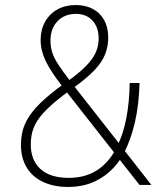

<svg xmlns="http://www.w3.org/2000/svg" viewBox="-20 -733 649 761"><path d="M251 8Q192 8 149.5 -12.5Q107 -33 85 -70.5Q63 -108 63 -159Q63 -203 77.5 -238Q92 -273 124 -308Q156 -343 209 -383L230 -398L226 -392Q180 -451 160.5 -492.5Q141 -534 141 -574Q141 -615 158.5 -646.5Q176 -678 207.5 -695.5Q239 -713 280 -713Q319 -713 348 -697.5Q377 -682 393 -653Q409 -624 409 -584Q409 -549 396.5 -517.5Q384 -486 354 -454.5Q324 -423 270 -384L271 -395L457 -158L446 -157Q468 -200 480.5 -264Q493 -328 494 -404H533Q531 -318 514.5 -247.5Q498 -177 471 -126L469 -142L580 0H533L448 -108H461Q425 -52 371.5 -22Q318 8 251 8ZM252 -28Q315 -28 361 -56Q407 -84 438 -140L439 -120L242 -371L253 -372L229 -354Q181 -317 153 -286.5Q125 -256 113.5 -226.5Q102 -197 102 -160Q102 -98 140.5 -63Q179 -28 252 -28ZM281 -678Q236 -678 208 -649Q180 -620 180 -572Q180 -548 187 -525.5Q194 -503 211.5 -476.5Q229 -450 258 -412L247 -410Q294 -444 321 -471.5Q348 -499 359.5 -525Q371 -551 371 -580Q371 -625 346.5 -651.5Q322 -678 281 -678Z"/></svg>

Font: Nunito Sans 12pt ExtraLight SemiCondensed
Style: Regular
Weight: 200
Width: 4
Version: Version 3.101;gftools[0.9.27]